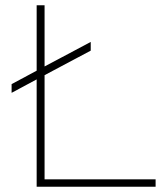

<svg xmlns="http://www.w3.org/2000/svg" viewBox="-20 -708 629 728"><path d="M24 -356V-389L119 -440V-688H149V-456L324 -549V-516L149 -423V-28H570V0H119V-407Z"/></svg>

Font: Roundo ExtraLight
Style: Regular
Weight: 250
Designer: Namrata Goyal (Gurmukhi), Shiva Nallaperumal (Latin)
Foundry: Indian Type Foundry
Version: Version 1.000;PS 1.0;hotconv 1.0.88;makeotf.lib2.5.647800